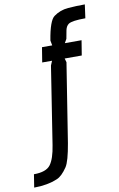

<svg xmlns="http://www.w3.org/2000/svg" viewBox="-180 -775 631 1018"><g transform="rotate(-10 135.5 -266.0)"><path d="M-81 189 -70 119Q-4 119 19.5 87.5Q43 56 54 -16L119 -433L129 -457H76L89 -537H144L139 -564Q156 -669 184 -689Q218 -714 261.5 -717.5Q305 -721 352 -721L342 -648Q270 -648 251 -635Q237 -625 232.5 -603.5Q228 -582 224 -558L212 -537H302L289 -457H197L203 -436L136 -12Q120 83 101 112Q72 155 45 166Q-10 189 -81 189Z"/></g></svg>

Font: Economica
Style: Bold Italic
Weight: 700
Designer: Vicente Lamonaca
Foundry: Vicente Lamonaca
Version: Version 1.100